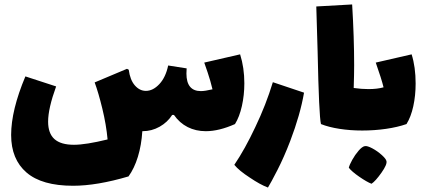

<svg xmlns="http://www.w3.org/2000/svg" viewBox="-20 -586 1916 862"><path d="M1077 -212Q1077 -159 1066 -110Q1055 -61 1035 -29Q963 3 904 3Q859 3 822.5 -15.5Q786 -34 761 -70H753Q732 -37 696.5 -17Q661 3 620 3H619Q615 66 599 118Q583 170 557 206Q415 248 308 248Q168 248 99 188.5Q30 129 30 20Q30 -91 94 -243L232 -198Q196 -99 196 -40Q196 13 224.5 38.5Q253 64 312 64Q365 64 463 40Q457 -26 439.5 -98Q422 -170 405 -216L550 -277L558 -273Q564 -227 585.5 -202.5Q607 -178 635 -178Q667 -178 695.5 -208.5Q724 -239 735 -292L818 -279Q817 -271 817 -256Q817 -177 882 -177Q900 -177 934 -185Q925 -223 912.5 -260Q900 -297 897 -305L1058 -342Q1077 -282 1077 -212Z M1101 211Q1053 180 1032 154Q1080 83 1126 -15Q1174 -115 1205 -217L1345 -170Q1328 -71 1283 47Q1255 120 1225.5 177.5Q1196 235 1183 256Q1148 243 1101 211Z M1846 -211Q1846 -157 1835.5 -109Q1825 -61 1805 -29Q1765 -15 1713 -7.5Q1661 0 1606 0Q1553 0 1504.5 -7.5Q1456 -15 1421 -29Q1412 -65 1406 -354L1400 -557L1561 -566Q1570 -417 1570 -293Q1570 -255 1568 -191Q1603 -186 1634 -186Q1674 -186 1702 -194Q1693 -231 1667 -305L1828 -342Q1846 -285 1846 -211ZM1546 167Q1549 154 1561.5 131.5Q1574 109 1590 90.5Q1606 72 1618 70Q1629 68 1651.5 80Q1674 92 1693.5 109.5Q1713 127 1715 137Q1719 152 1692.5 189.5Q1666 227 1648 239Q1627 231 1593 207.5Q1559 184 1546 167Z"/></svg>

Font: Lalezar
Style: Regular
Weight: 400
Designer: Borna Izadpanah
Foundry: Borna Izadpanah
Version: Version 1.004